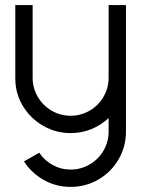

<svg xmlns="http://www.w3.org/2000/svg" viewBox="-20 -520 564 753"><path d="M474 -500V-4Q474 55 445 105Q416 155 366 184Q316 213 257 213Q200 213 152 186Q104 159 74 113L134 79Q154 109 186.5 127Q219 145 257 145Q297 145 331.5 125Q366 105 386 70.5Q406 36 406 -4V-57Q376 -29 338 -13.5Q300 2 257 2Q199 2 149.5 -26.5Q100 -55 70.5 -103Q41 -151 40 -209V-500H108V-215Q108 -175 128 -140.5Q148 -106 182.5 -86Q217 -66 257 -66Q297 -66 331.5 -86Q366 -106 386 -140.5Q406 -175 406 -215V-500Z"/></svg>

Font: Sulphur Point
Style: Regular
Weight: 400
Designer: Noponies / Dale Sattler
Foundry: Noponies
Version: Version 1.000; ttfautohint (v1.8)